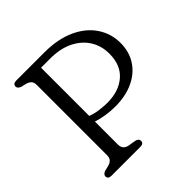

<svg xmlns="http://www.w3.org/2000/svg" viewBox="-183 -849 998 998"><g transform="rotate(-45 316.0 -350.0)"><path d="M601.5 -455Q601.5 -389 569.5 -340.8Q537.5 -292.5 480.5 -266.2Q423.5 -240 349 -240Q317 -240 282.8 -245Q248.5 -250 218 -260V-91.5Q218 -53.5 256.5 -47.5L295 -41Q317 -36 317 -20Q317 0 292 0H80.5Q55 0 55 -20Q55 -35 77 -42L101 -47.5Q119 -52 129 -62Q139 -72 139 -91.5V-608.5Q139 -628 129 -638Q119 -648 101 -652.5L77 -658Q55 -665 55 -680Q55 -700 80.5 -700H286Q385.5 -700 456.2 -667.5Q527 -635 564.2 -579.2Q601.5 -523.5 601.5 -455ZM218 -656V-301.5Q248 -290.5 279.2 -286.8Q310.5 -283 333.5 -283Q417 -283 469 -327.5Q521 -372 521 -456.5Q521 -514 492.8 -559Q464.5 -604 411.8 -630Q359 -656 284 -656Z"/></g></svg>

Font: Fraunces 9pt SuperSoft Light
Style: Regular
Weight: 300
Version: Version 1.000;[b76b70a41]